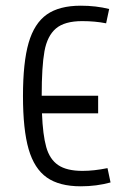

<svg xmlns="http://www.w3.org/2000/svg" viewBox="-20 -652 478 681"><path d="M372.1 -4.9Q322.3 8.8 266.6 8.8Q190.4 8.8 146 -22.5Q101.6 -53.7 81.5 -123Q61.5 -192.4 61.5 -311.5Q61.5 -430.7 81.5 -500Q101.6 -569.3 146 -600.6Q190.4 -631.8 266.6 -631.8Q320.3 -631.8 367.2 -620.1L356.4 -569.3Q317.4 -577.1 271.5 -577.1Q209 -577.1 178.2 -550.8Q147.5 -524.4 137.7 -470.2Q127.9 -416 127.9 -312.5H328.1V-250H128.9Q131.8 -173.8 144 -130.4Q156.2 -86.9 186.5 -66.4Q216.8 -45.9 272.5 -45.9Q313.5 -45.9 361.3 -55.7Z"/></svg>

Font: Sudo Light
Style: Regular
Weight: 300
Monospace: yes
Designer: Jens Kutilek
Foundry: Jens Kutilek
Version: Version 0.040